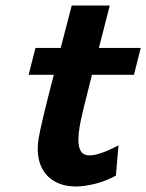

<svg xmlns="http://www.w3.org/2000/svg" viewBox="-20 -658 526 690"><path d="M252.9 12.2Q211.9 12.2 180.9 -3.7Q149.9 -19.5 132.8 -50Q115.7 -80.6 115.7 -123.5Q115.7 -141.1 118.7 -160.2Q127 -210.4 173.3 -389.2H83L107.4 -485.8H198.2L237.8 -638.2H374.5L335.4 -485.8H485.8L461.4 -389.2H310.5Q272.9 -243.2 266.1 -202.6Q261.7 -177.2 261.7 -155.3Q261.7 -128.4 271 -114Q280.3 -99.6 302.2 -99.6Q337.4 -99.6 405.8 -135.7L396.5 -26.9Q359.4 -6.8 321 2.7Q282.7 12.2 252.9 12.2Z"/></svg>

Font: Lesson One
Style: Bold Italic
Weight: 700
Italic angle: -14°
Designer: But Ko, Victor Gaultney, Annie Olsen, Julie Remington, Don Collingsworth, Eric Hays, Becca Hirsbrunner
Version: Version 1.100